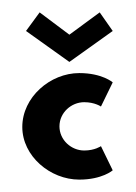

<svg xmlns="http://www.w3.org/2000/svg" viewBox="-20 -286 219 310"><path d="M162 -11 143 -50C143 -50 133 -43 116 -43C95 -43 76 -60 76 -82C76 -104 95 -121 116 -121C133 -121 143 -114 143 -114L162 -153C162 -153 145 -168 108 -168C61 -168 16 -129 16 -81C16 -34 61 4 108 4C145 4 162 -11 162 -11ZM44 -266 22 -236 92 -186 162 -236 141 -266 92 -230Z"/></svg>

Font: Hussar Tani
Style: Dwa
Weight: 700
Foundry: Cannot Into Space Fonts
Version: Version 0.92